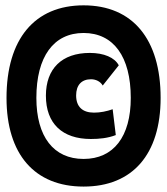

<svg xmlns="http://www.w3.org/2000/svg" viewBox="-20 -706 626 719"><path d="M293 -7.3C476.6 -7.3 581.5 -128.4 581.5 -339.4C581.5 -559.6 476.6 -686 293 -686C109.4 -686 4.4 -559.6 4.4 -339.4C4.4 -128.4 109.4 -7.3 293 -7.3ZM293 -110.8C180.7 -110.8 116.2 -194.3 116.2 -339.4C116.2 -493.7 180.7 -582.5 293 -582.5C405.3 -582.5 469.7 -493.7 469.7 -339.4C469.7 -194.3 405.3 -110.8 293 -110.8ZM320.3 -185.5C351.1 -185.5 383.8 -188.5 413.6 -200.2L401.9 -296.9C379.4 -289.1 356 -284.2 332 -284.2C288.6 -284.2 265.1 -306.6 265.1 -348.6C265.1 -387.2 285.2 -409.2 320.8 -409.2C338.9 -409.2 356 -400.9 364.7 -385.7L424.8 -461.4C409.2 -490.7 369.1 -507.8 316.4 -507.8C211.4 -507.8 151.9 -448.7 151.9 -347.7C151.9 -243.2 213.4 -185.5 320.3 -185.5Z"/></svg>

Font: Cascadia Code
Style: Bold
Weight: 700
Monospace: yes
Designer: Aaron Bell
Foundry: Saja Typeworks
Version: Version 2404.023